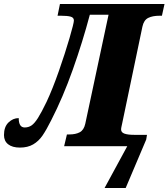

<svg xmlns="http://www.w3.org/2000/svg" viewBox="-63 -734 846 964"><path d="M576 0H259L273 -59H285Q317 -59 337.5 -70Q358 -81 365 -112L482 -660H388Q352 -524 302.5 -384.5Q253 -245 194 -130Q170 -82 150.5 -53.5Q131 -25 103.5 -9Q76 7 37 7Q-1 7 -22 -9.5Q-43 -26 -43 -56Q-43 -97 -20.5 -119Q2 -141 31 -141Q31 -94 61 -94Q80 -94 95 -104Q110 -114 127.5 -141.5Q145 -169 171 -223Q201 -287 232.5 -377Q264 -467 286 -542.5Q308 -618 308 -631Q308 -646 291.5 -650.5Q275 -655 243 -655H226L238 -714H763L750 -655H738Q703 -655 681 -644Q659 -633 652 -600L551 -117Q549 -107 547 -98.5Q545 -90 545 -84Q545 -69 562 -63Q579 -57 611 -57H675L671 -33L568 210H462Z"/></svg>

Font: Noto Serif NarrowBlack
Style: Italic
Weight: 900
Width: 4
Italic angle: -12°
Designer: Monotype Design Team
Foundry: Monotype Imaging Inc.
Version: Version 1.001